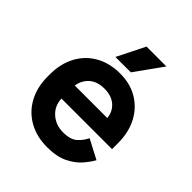

<svg xmlns="http://www.w3.org/2000/svg" viewBox="-196 -828 969 969"><g transform="rotate(45 288.5 -343.0)"><path d="M296 14Q222 14 165.5 -17.5Q109 -49 77.5 -106.5Q46 -164 46 -242V-254Q46 -332 77 -389.5Q108 -447 164 -478.5Q220 -510 294 -510Q367 -510 421 -477.5Q475 -445 505 -387.5Q535 -330 535 -254V-211H174Q176 -160 212 -128Q248 -96 300 -96Q353 -96 378 -119Q403 -142 416 -170L519 -116Q505 -90 478.5 -59.5Q452 -29 408 -7.5Q364 14 296 14ZM175 -305H407Q403 -348 372.5 -374Q342 -400 293 -400Q242 -400 212 -374Q182 -348 175 -305ZM218 -552 292 -700H434L328 -552Z"/></g></svg>

Font: Space Grotesk Light
Style: Bold
Weight: 700
Version: Version 2.000